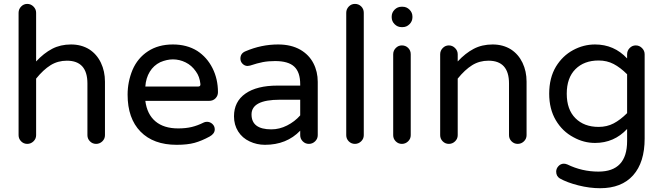

<svg xmlns="http://www.w3.org/2000/svg" viewBox="-20 -739 3434 994"><path d="M76.2 -39.1V-672.9Q76.2 -691.4 89.4 -705.1Q102.5 -718.8 121.1 -718.8Q139.6 -718.8 153.3 -705.1Q167 -691.4 167 -672.9V-420.9Q207 -463.9 250 -486.3Q293 -508.8 347.7 -508.8Q401.4 -508.8 442.4 -483.4Q481.4 -458 502.4 -414.1Q523.4 -370.1 523.4 -316.4V-39.1Q523.4 -20.5 509.8 -7.3Q496.1 5.9 477.5 5.9Q459 5.9 445.8 -7.3Q432.6 -20.5 432.6 -39.1V-306.6Q432.6 -424.8 326.2 -424.8Q279.3 -424.8 241.7 -401.4Q204.1 -377.9 167 -332V-39.1Q167 -20.5 153.3 -7.3Q139.6 5.9 121.1 5.9Q102.5 5.9 89.4 -7.3Q76.2 -20.5 76.2 -39.1Z M640.6 -249Q640.6 -315.4 666 -377Q692.4 -438.5 746.1 -473.6Q799.8 -508.8 875 -508.8Q947.3 -508.8 1001 -475.6Q1051.8 -442.4 1080.1 -386.2Q1108.4 -330.1 1108.4 -261.7Q1108.4 -243.2 1095.7 -230Q1083 -216.8 1062.5 -216.8H732.4Q741.2 -147.5 784.7 -110.8Q828.1 -74.2 902.3 -74.2Q941.4 -74.2 972.2 -81.5Q1002.9 -88.9 1034.2 -104.5Q1041 -108.4 1051.8 -108.4Q1067.4 -108.4 1079.6 -97.2Q1091.8 -85.9 1091.8 -69.3Q1091.8 -46.9 1065.4 -32.2Q1024.4 -9.8 987.3 0.5Q950.2 10.7 894.5 10.7Q774.4 10.7 707.5 -57.6Q640.6 -126 640.6 -249ZM1017.6 -303.7Q1013.7 -342.8 994.1 -369.1Q972.7 -400.4 940.9 -416Q909.2 -431.6 875 -431.6Q843.8 -431.6 809.6 -417Q775.4 -400.4 755.4 -367.7Q735.4 -335 732.4 -291H1005.9Q1018.6 -291 1017.6 -303.7Z M1272.5 -6.8Q1234.4 -24.4 1212.9 -58.6Q1191.4 -92.8 1191.4 -136.7Q1191.4 -212.9 1250.5 -254.4Q1309.6 -295.9 1417 -295.9H1534.2V-302.7Q1534.2 -365.2 1503.4 -394Q1472.7 -422.9 1404.3 -422.9Q1369.1 -422.9 1340.8 -417.5Q1312.5 -412.1 1274.4 -399.4L1261.7 -397.5Q1247.1 -397.5 1235.8 -408.7Q1224.6 -419.9 1224.6 -435.5Q1224.6 -462.9 1251 -473.6Q1333 -508.8 1419.9 -508.8Q1487.3 -508.8 1535.2 -481.4Q1580.1 -455.1 1602.5 -411.6Q1625 -368.2 1625 -315.4V-39.1Q1625 -20.5 1611.3 -7.3Q1597.7 5.9 1579.1 5.9Q1560.5 5.9 1547.4 -7.3Q1534.2 -20.5 1534.2 -39.1V-62.5Q1463.9 10.7 1351.6 10.7Q1309.6 10.7 1272.5 -6.8ZM1534.2 -141.6V-222.7H1428.7Q1282.2 -222.7 1282.2 -146.5Q1282.2 -69.3 1384.8 -69.3Q1426.8 -69.3 1466.3 -89.4Q1505.9 -109.4 1534.2 -141.6Z M1772.5 -39.1V-672.9Q1772.5 -691.4 1785.6 -705.1Q1798.8 -718.8 1817.4 -718.8Q1836.9 -718.8 1850.1 -705.6Q1863.3 -692.4 1863.3 -672.9V-39.1Q1863.3 -20.5 1849.6 -7.3Q1835.9 5.9 1817.4 5.9Q1798.8 5.9 1785.6 -7.3Q1772.5 -20.5 1772.5 -39.1Z M2007.8 -649.4V-653.3Q2007.8 -673.8 2022.9 -689Q2038.1 -704.1 2058.6 -704.1H2064.5Q2085 -704.1 2100.1 -689Q2115.2 -673.8 2115.2 -653.3V-649.4Q2115.2 -628.9 2100.1 -613.8Q2085 -598.6 2064.5 -598.6H2058.6Q2038.1 -598.6 2022.9 -613.8Q2007.8 -628.9 2007.8 -649.4ZM2015.6 -39.1V-458Q2015.6 -476.6 2028.8 -490.2Q2042 -503.9 2060.5 -503.9Q2080.1 -503.9 2093.3 -490.7Q2106.4 -477.5 2106.4 -458V-39.1Q2106.4 -20.5 2092.8 -7.3Q2079.1 5.9 2060.5 5.9Q2042 5.9 2028.8 -7.3Q2015.6 -20.5 2015.6 -39.1Z M2258.8 -39.1V-458Q2258.8 -476.6 2272 -490.2Q2285.2 -503.9 2303.7 -503.9Q2322.3 -503.9 2335.9 -490.2Q2349.6 -476.6 2349.6 -458V-420.9Q2389.6 -463.9 2432.6 -486.3Q2475.6 -508.8 2530.3 -508.8Q2584 -508.8 2625 -483.4Q2664.1 -458 2685.1 -414.1Q2706.1 -370.1 2706.1 -316.4V-39.1Q2706.1 -20.5 2692.4 -7.3Q2678.7 5.9 2660.2 5.9Q2641.6 5.9 2628.4 -7.3Q2615.2 -20.5 2615.2 -39.1V-306.6Q2615.2 -424.8 2508.8 -424.8Q2461.9 -424.8 2424.3 -401.4Q2386.7 -377.9 2349.6 -332V-39.1Q2349.6 -20.5 2335.9 -7.3Q2322.3 5.9 2303.7 5.9Q2285.2 5.9 2272 -7.3Q2258.8 -20.5 2258.8 -39.1Z M2877.9 184.6Q2859.4 172.9 2859.4 149.4Q2859.4 133.8 2871.1 121.1Q2882.8 108.4 2899.4 108.4Q2907.2 108.4 2917 112.3Q2993.2 149.4 3078.1 149.4Q3226.6 149.4 3226.6 -8.8V-71.3Q3159.2 1 3060.5 1Q3002 1 2949.2 -28.3Q2891.6 -58.6 2857.4 -116.7Q2823.2 -174.8 2823.2 -253.9Q2823.2 -335.9 2858.4 -394.5Q2892.6 -450.2 2946.8 -479.5Q3001 -508.8 3060.5 -508.8Q3159.2 -508.8 3226.6 -436.5V-458Q3226.6 -476.6 3239.7 -490.2Q3252.9 -503.9 3271.5 -503.9Q3290 -503.9 3303.7 -490.2Q3317.4 -476.6 3317.4 -458V-21.5Q3317.4 101.6 3257.8 168.5Q3198.2 235.4 3086.9 235.4Q3032.2 235.4 2974.1 220.7Q2916 206.1 2877.9 184.6ZM3226.6 -153.3V-354.5Q3191.4 -389.6 3156.7 -407.7Q3122.1 -425.8 3079.1 -425.8Q3003.9 -425.8 2959 -380.9Q2914.1 -335.9 2914.1 -253.9Q2914.1 -171.9 2959 -127Q3003.9 -82 3079.1 -82Q3122.1 -82 3156.7 -100.1Q3191.4 -118.2 3226.6 -153.3Z"/></svg>

Font: KTXP_ComRound
Style: Medium
Weight: 500
Version: Version 1.01;May 16, 2022;FontCreator 13.0.0.2683 64-bit